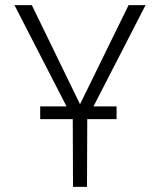

<svg xmlns="http://www.w3.org/2000/svg" viewBox="-20 -731 640 751"><path d="M436 -265.1H321.3L320.3 0H265.6L264.6 -265.1H137.2V-314.9H240.2L36.6 -710.9H104.5L293 -323.2L482.9 -710.9H549.3L345.7 -314.9H436Z"/></svg>

Font: Roboto Mono Light
Style: Regular
Weight: 300
Designer: Google
Version: Version 2.000985; 2015; ttfautohint (v1.3)